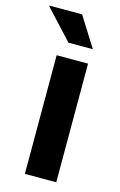

<svg xmlns="http://www.w3.org/2000/svg" viewBox="-134 -772 514 822"><g transform="rotate(15 123.0 -361.5)"><path d="M207 -590.8H99.1L-21 -720.2L-20 -723.1H124ZM64 0V-525.9H203.1V0Z"/></g></svg>

Font: Archivo
Style: Bold
Weight: 700
Designer: Hector Gatti
Foundry: Omnibus-Type
Version: Version 2.001